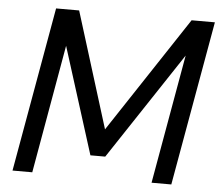

<svg xmlns="http://www.w3.org/2000/svg" viewBox="-51 -757 931 813"><g transform="rotate(5 415.0 -350.0)"><path d="M31 0 155 -700H253L406 -208L731 -700H830L706 0H622L719 -549L417 -93H354L211 -546L115 0Z"/></g></svg>

Font: DM Sans 10pt
Style: Italic
Weight: 400
Italic angle: -10°
Version: Version 4.004;gftools[0.9.30]